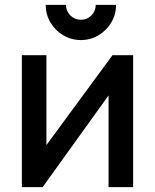

<svg xmlns="http://www.w3.org/2000/svg" viewBox="-20 -766 635 786"><path d="M167 -746H250Q250 -721 268 -703Q286 -685 311 -685Q336.5 -685 354.2 -703Q372 -721 372 -746H455Q455 -707 435.5 -674Q416 -641 383 -621.5Q350 -602 311 -602Q272 -602 239 -621.5Q206 -641 186.5 -674Q167 -707 167 -746ZM525 -540V0H424.5V-375.5L154.5 0H69.5V-540H170V-172L440.5 -540Z"/></svg>

Font: Manrope KiralyPet SmBd KiralyPet
Style: Regular
Weight: 600
Designer: Mikhail Sharanda
Foundry: Mikhail Sharanda
Version: Version 4.502